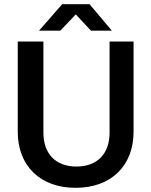

<svg xmlns="http://www.w3.org/2000/svg" viewBox="-20 -886 725 920"><path d="M342 14C512 14 620 -91 620 -255V-687H505V-250C505 -149 446 -88 346 -88C247 -88 188 -149 188 -250V-687H65V-255C65 -91 173 14 342 14ZM167 -739H269L343 -817L416 -739H516L409 -866H278Z"/></svg>

Font: Ronzino Medium
Style: Regular
Weight: 500
Designer: Nunzio Mazzaferro
Foundry: Collletttivo
Version: Version 1.000;Glyphs 3.3 (3337)